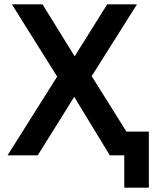

<svg xmlns="http://www.w3.org/2000/svg" viewBox="-20 -720 715 890"><path d="M245 -365 35 -700H177L326 -459L477 -700H615L405 -367L566 -110H670V150H556V0H489L324 -271L155 0H15Z"/></svg>

Font: PT Root UI Bold
Style: Regular
Weight: 700
Designer: Vitaly Kuzmin
Foundry: ParaType Ltd.
Version: Version 2.000G